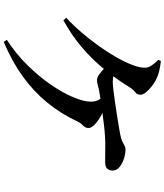

<svg xmlns="http://www.w3.org/2000/svg" viewBox="54 -896 891 1040"><g transform="rotate(90 500.0 -375.5)"><path d="M75.6 -288.5Q114.9 -324.4 153.9 -369.7Q192.9 -415 227.7 -463.6Q262.5 -512.3 289.2 -559.1Q315.8 -605.9 331.1 -646.1Q346.4 -686.3 346.4 -713.4Q346.4 -731.2 336.6 -747Q326.8 -762.7 303 -788L310.4 -800.8Q340.3 -797.6 365.5 -791.5Q390.7 -785.4 411.4 -774.5Q429.5 -765.6 448.2 -750.6Q466.9 -735.6 479.8 -719.6Q492.7 -703.6 492.7 -689.4Q492.7 -672.2 479.1 -662.2Q465.5 -652.2 452 -631.2Q407.6 -559.4 354.7 -494.4Q301.8 -429.4 236.7 -373.8Q171.7 -318.2 89.5 -272.9ZM344.5 -559.3Q360 -551.9 381.4 -546.1Q402.8 -540.3 420.7 -540.3Q435.1 -540.3 463 -543.4Q490.8 -546.5 525.9 -551.5Q560.9 -556.5 596.5 -562Q632 -567.5 661.2 -572.5Q690.4 -577.5 705.9 -580.3Q729.8 -584.7 744.3 -591.5Q758.9 -598.3 768.5 -603.9Q778.2 -609.4 787.9 -609.4Q811.6 -609.4 838.5 -600.9Q865.3 -592.3 884.3 -576.9Q903.3 -561.4 903.3 -539.3Q903.3 -523.2 894 -511.1Q884.8 -499.1 857.1 -499.1Q838.3 -499.1 814 -499.4Q789.8 -499.8 764 -499.8Q738.3 -499.8 713.1 -497.8Q690.4 -496.8 658.5 -492.9Q626.7 -489.1 592.6 -484.6Q558.5 -480.1 528.1 -475.7Q497.7 -471.3 477.1 -467.6Q458.1 -464.1 442.6 -459.5Q427.2 -454.9 413.2 -454.9Q399.8 -454.9 382.8 -466.8Q365.8 -478.7 350.6 -494.3Q335.4 -509.9 325.4 -521.8ZM206.8 50.1 194.9 33.7Q271.2 -15.7 332.9 -78.5Q394.6 -141.2 438.8 -205.9Q483.1 -270.6 506.6 -327.4Q530.1 -384.1 530.1 -420.8Q530.1 -443.6 522.8 -459.5Q515.5 -475.4 499.9 -485.4L519 -508.3Q560.8 -499.6 595.7 -482.1Q630.7 -464.5 651.8 -444.7Q673 -424.9 673 -409.3Q673 -391.8 659.1 -379.1Q645.3 -366.4 637.4 -348.9Q595.1 -258.1 533.9 -183.8Q472.8 -109.5 391.6 -51.4Q310.4 6.7 206.8 50.1Z"/></g></svg>

Font: Noto Serif JP
Style: Regular
Weight: 200
Designer: Ryoko NISHIZUKA 西塚涼子 (kana & ideographs); Frank Grießhammer (Latin, Greek & Cyrillic); Wenlong ZHANG 张文龙 (bopomofo); San
Foundry: Adobe
Version: Version 2.001;hotconv 1.1.0;makeotfexe 2.6.0